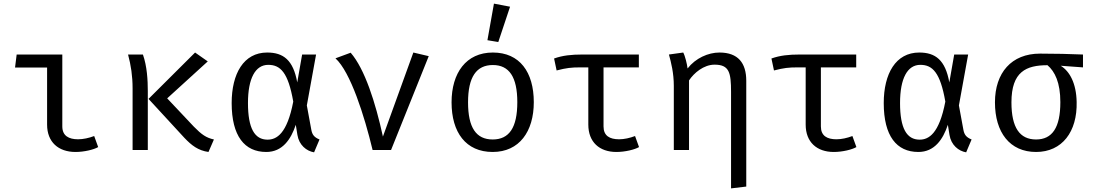

<svg xmlns="http://www.w3.org/2000/svg" viewBox="-20 -828 6040 1060"><path d="M240 -455V-140C240 -44 302 11 397 11C445 11 498 -2 522 -16L500 -77C471 -66 439 -59 411 -59C360 -59 324 -78 324 -130V-527H72L63 -455Z M1057 -538 800 -282 998 -67C1038 -25 1074 3 1131 11L1161 -58C1119 -67 1093 -85 1050 -129L903 -285L1127 -489ZM769 -527H687C703 -467 712 -409 712 -340V0H796V-325C796 -385 792 -462 769 -527Z M1455 -538C1325 -538 1259 -421 1259 -259C1259 -77 1330 11 1450 11C1539 11 1586 -58 1613 -139L1622 -83C1631 -27 1672 6 1714 13L1744 -58C1714 -70 1704 -85 1699 -110L1674 -246L1725 -527H1648L1621 -373C1599 -497 1544 -538 1455 -538ZM1461 -470C1528 -470 1571 -428 1599 -267C1565 -89 1507 -57 1457 -57C1386 -57 1349 -119 1349 -259C1349 -396 1390 -470 1461 -470Z M2037 0H2139L2347 -518L2262 -538L2094 -74C2053 -262 1994 -447 1916 -537L1832 -506C1915 -431 1992 -188 2037 0Z M2707 -808 2671 -606 2731 -596 2796 -791ZM2701 -538C2553 -538 2473 -425 2473 -263C2473 -97 2552 11 2700 11C2847 11 2927 -102 2927 -264C2927 -430 2849 -538 2701 -538ZM2701 -469C2791 -469 2836 -403 2836 -264C2836 -123 2791 -58 2700 -58C2609 -58 2564 -123 2564 -263C2564 -403 2610 -469 2701 -469Z M3486 -77C3457 -66 3426 -59 3398 -59C3346 -59 3312 -78 3312 -130V-456H3507V-527H3195C3135 -527 3086 -522 3039 -505L3053 -439C3107 -453 3134 -456 3183 -456H3228V-140C3228 -44 3289 11 3383 11C3431 11 3484 -2 3508 -16Z M3952 -538C3890 -538 3820 -507 3776 -450C3773 -475 3762 -520 3752 -538L3673 -527C3685 -484 3700 -425 3700 -354V0H3784V-384C3811 -425 3865 -471 3925 -471C4006 -471 4016 -428 4016 -320V212L4100 202V-382C4100 -480 4055 -538 3952 -538Z M4686 -77C4657 -66 4626 -59 4598 -59C4546 -59 4512 -78 4512 -130V-456H4707V-527H4395C4335 -527 4286 -522 4239 -505L4253 -439C4307 -453 4334 -456 4383 -456H4428V-140C4428 -44 4489 11 4583 11C4631 11 4684 -2 4708 -16Z M5055 -538C4925 -538 4859 -421 4859 -259C4859 -77 4930 11 5050 11C5139 11 5186 -58 5213 -139L5222 -83C5231 -27 5272 6 5314 13L5344 -58C5314 -70 5304 -85 5299 -110L5274 -246L5325 -527H5248L5221 -373C5199 -497 5144 -538 5055 -538ZM5061 -470C5128 -470 5171 -428 5199 -267C5165 -89 5107 -57 5057 -57C4986 -57 4949 -119 4949 -259C4949 -396 4990 -470 5061 -470Z M5959 -527C5893 -530 5799 -532 5722 -532C5564 -532 5473 -426 5473 -263C5473 -97 5555 11 5700 11C5844 11 5928 -101 5924 -265C5922 -368 5886 -434 5836 -465L5959 -456ZM5700 -58C5610 -58 5564 -123 5564 -263C5564 -433 5646 -468 5763 -468C5804 -433 5834 -372 5834 -264C5834 -123 5789 -58 5700 -58Z"/></svg>

Font: FiraMono Nerd Font
Style: Regular
Weight: 400
Designer: Carrois Corporate & Edenspiekermann AG
Foundry: Carrois Corporate GbR & Edenspiekermann AG
Version: Version 003.206;Nerd Fonts 3.3.0